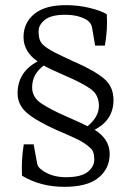

<svg xmlns="http://www.w3.org/2000/svg" viewBox="-20 -618 506 741"><path d="M329.6 -274.9Q296.9 -297.9 233.4 -325.2Q169.9 -352.5 148.9 -365.2Q104 -332 104 -280.8Q104 -243.2 138.2 -219.7Q172.4 -196.3 237.3 -168Q302.2 -139.6 317.9 -130.9Q361.8 -167 361.8 -209.5Q361.8 -252 329.6 -274.9ZM333 -42.5Q309.1 -67.4 267.1 -85.9L234.4 -100.6Q210 -111.3 198.2 -116.2Q118.2 -152.3 83 -183.1Q47.9 -213.9 47.9 -257.8Q47.9 -339.8 125 -380.9Q70.8 -418.9 70.8 -474.6Q70.8 -530.3 112.8 -564.5Q154.8 -598.6 235.8 -598.1Q282.2 -598.1 326.2 -587.4Q370.1 -576.7 392.1 -563Q396 -505.9 384.8 -441.9H347.2L335 -513.2Q332 -528.3 317.9 -539.1Q284.7 -561 231.4 -561Q177.7 -561 153.3 -541.5Q128.9 -522 128.9 -497.6Q128.9 -473.1 135.7 -459Q142.6 -444.8 165 -430.7Q187 -416.5 222.2 -400.4Q256.8 -383.8 261.7 -381.8Q266.6 -379.9 271 -377.9Q349.6 -342.8 383.8 -312.5Q418 -282.2 418 -231.9Q418 -154.8 345.2 -117.2Q403.3 -81.1 403.3 -23.9Q403.3 33.2 359.4 68.4Q316.4 103.5 226.6 103Q136.7 103 64.9 60.1Q62 -2 71.8 -61H109.9L123 11.2Q125 26.4 139.2 36.1Q176.8 65.9 234.4 65.9Q292 65.9 317.9 45.9Q343.8 25.9 343.8 -2.4Q343.8 -30.8 333 -42.5Z"/></svg>

Font: Yrsa-Light
Style: Regular
Weight: 300
Designer: Anna Giedrys (Yrsa+Rasa design), David Brezina (Yrsa art-direction, Rasa art-direction, design)
Foundry: Rosetta Type Foundry
Version: Version 1.001;PS 1.1;hotconv 1.0.88;makeotf.lib2.5.647800